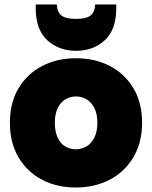

<svg xmlns="http://www.w3.org/2000/svg" viewBox="-20 -827 676 854"><path d="M317 7Q233 7 167 -27.5Q101 -62 62.5 -127Q24 -192 24 -281Q24 -370 62.5 -434.5Q101 -499 167.5 -533.5Q234 -568 318 -568Q402 -568 468.5 -533.5Q535 -499 573.5 -434.5Q612 -370 612 -281Q612 -192 573 -127Q534 -62 467.5 -27.5Q401 7 317 7ZM317 -163Q342 -163 364 -175.5Q386 -188 399.5 -214.5Q413 -241 413 -281Q413 -321 399.5 -347Q386 -373 364.5 -385.5Q343 -398 318 -398Q293 -398 271.5 -385.5Q250 -373 237 -347Q224 -321 224 -281Q224 -241 236.5 -214.5Q249 -188 270.5 -175.5Q292 -163 317 -163ZM318 -601Q242 -601 190.5 -648Q139 -695 139 -789V-807H233Q233 -777 251 -760Q269 -743 318 -743Q367 -743 385 -760Q403 -777 403 -807H497V-789Q497 -695 446 -648Q395 -601 318 -601Z"/></svg>

Font: Parkinsans ExtraBold
Style: Regular
Weight: 800
Designer: Red Stone, Indian Type Foundry
Foundry: Indian Type Foundry
Version: Version 1.000